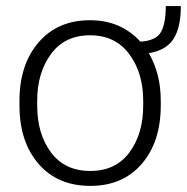

<svg xmlns="http://www.w3.org/2000/svg" viewBox="-20 -605 618 635"><path d="M44.4 -272Q44.4 -391.1 107.4 -464.6Q170.4 -538.1 277.8 -538.1Q329.6 -538.1 371.1 -520Q412.6 -502 444.3 -467.3Q495.1 -470.2 511.7 -498Q528.3 -525.9 528.3 -585H578.1Q578.1 -514.6 554 -476.6Q529.8 -438.5 472.2 -429.2Q491.7 -395.5 501.7 -356.4Q511.7 -317.4 511.7 -272V-255.9Q511.7 -136.2 449 -63.2Q386.2 9.8 278.8 9.8Q170.4 9.8 107.4 -63.2Q44.4 -136.2 44.4 -255.9ZM103 -255.9Q103 -162.1 148.7 -100.8Q194.3 -39.6 278.8 -39.6Q362.3 -39.6 408 -100.8Q453.6 -162.1 453.6 -255.9V-272Q453.6 -363.8 407.5 -426Q361.3 -488.3 277.8 -488.3Q193.8 -488.3 148.4 -426Q103 -363.8 103 -272Z"/></svg>

Font: Franko
Style: Light
Weight: 300
Designer: Google
Version: Version 1.200310; 2013